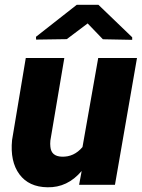

<svg xmlns="http://www.w3.org/2000/svg" viewBox="-20 -770 592 800"><path d="M530.8 -614.7V-604L408.7 -606.4L345.2 -672.4L258.3 -606.9L130.4 -605L129.9 -616.7L299.8 -750H390.1ZM320.3 -57.6Q261.2 12.2 177.7 10.3Q100.1 9.3 60.8 -43.9Q21.5 -97.2 30.3 -186.5L87.4 -528.3H248L189.9 -184.6Q188.5 -170.4 189.9 -158.7Q193.4 -118.7 237.3 -117.2Q288.1 -115.2 323.7 -157.2L389.2 -528.3H550.8L459 0H309.6Z"/></svg>

Font: TypoPRO Roboto
Style: Italic
Weight: 900
Italic angle: -12°
Designer: Google
Version: Version 2.136; 2016